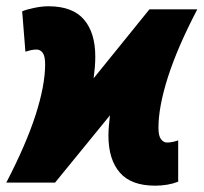

<svg xmlns="http://www.w3.org/2000/svg" viewBox="-43 -583 650 613"><path d="M452.1 9.8Q375.5 9.8 339.4 -32.2Q303.2 -74.2 303.2 -149.9Q303.2 -165.5 304.7 -181.9Q306.2 -198.2 308.1 -214.8L132.8 0H-22.9Q40 -121.1 70.6 -215.8Q101.1 -310.5 101.1 -377.9Q101.1 -403.8 93.3 -414.3Q85.4 -424.8 74.2 -424.8Q64.9 -424.8 55.9 -422.9Q46.9 -420.9 38.1 -418L27.8 -546.9Q43 -553.2 67.4 -558.1Q91.8 -563 111.8 -563Q188.5 -563 224.9 -520.8Q261.2 -478.5 261.2 -402.8Q261.2 -385.7 259.8 -368.4Q258.3 -351.1 255.9 -333L434.1 -553.2H586.9Q523.9 -432.6 493.4 -337.6Q462.9 -242.7 462.9 -174.8Q462.9 -149.4 470.9 -138.7Q479 -127.9 490.2 -127.9Q499 -127.9 508.1 -129.9Q517.1 -131.8 525.9 -134.8V-2.9Q493.2 9.8 452.1 9.8Z"/></svg>

Font: Open Sans Condensed ExtraBold
Style: Italic
Weight: 800
Width: 3
Italic angle: -12°
Designer: Monotype Design Team
Foundry: Monotype Imaging Inc.
Version: Version 3.003; ttfautohint (v1.8.4)